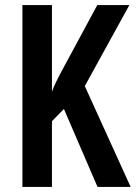

<svg xmlns="http://www.w3.org/2000/svg" viewBox="-20 -734 533 754"><path d="M493 0 313 -396 488 -714H362L232 -473C208 -429 192 -397 184 -374V-714H68V0H184V-258L231 -306L363 0Z"/></svg>

Font: Noto Sans Devanagari ExtraCondensed SemiBold
Style: Regular
Weight: 600
Width: 2
Designer: Jelle Bosma - Monotype Design Team
Foundry: Monotype Imaging Inc.
Version: Version 2.004